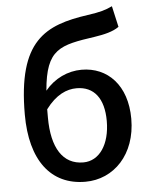

<svg xmlns="http://www.w3.org/2000/svg" viewBox="-57 -868 732 928"><g transform="rotate(-5 309.0 -404.0)"><path d="M166 -312C166 -326 166 -339 166 -352C216 -419 268 -441 316 -441C401 -441 448 -380 448 -271C448 -157 396 -81 318 -81C219 -81 166 -164 166 -312ZM320 13C458 13 567 -98 567 -271C567 -434 474 -528 348 -528C281 -528 216 -498 170 -442C187 -644 255 -656 426 -681C472 -688 515 -698 544 -719L521 -821C487 -805 464 -798 401 -789C193 -759 56 -696 56 -336C56 -114 152 13 320 13Z"/></g></svg>

Font: Noto Sans HK Medium
Style: Regular
Weight: 500
Designer: Ryoko NISHIZUKA 西塚涼子 (kana, bopomofo & ideographs); Paul D. Hunt (Latin, Greek & Cyrillic); Sandoll Communications 산돌커뮤니
Foundry: Adobe
Version: Version 2.002;hotconv 1.0.116;makeotfexe 2.5.65601